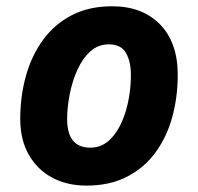

<svg xmlns="http://www.w3.org/2000/svg" viewBox="-20 -576 625 606"><path d="M252.9 9.8Q191.4 9.8 144.3 -15.6Q97.2 -41 70.6 -88.1Q43.9 -135.3 43.9 -200.2Q43.9 -272.5 62 -336.9Q80.1 -401.4 116.2 -450.7Q152.3 -500 206.8 -528.1Q261.2 -556.2 334 -556.2Q429.2 -556.2 485.1 -499Q541 -441.9 541 -339.8Q541 -270.5 523.9 -207.5Q506.8 -144.5 471.4 -95.7Q436 -46.9 381.6 -18.6Q327.1 9.8 252.9 9.8ZM265.1 -109.9Q305.7 -109.9 334.2 -142.8Q362.8 -175.8 377.9 -228.5Q393.1 -281.2 393.1 -339.8Q393.1 -381.3 377.7 -408.7Q362.3 -436 323.2 -436Q289.6 -436 264.9 -413.6Q240.2 -391.1 224.1 -355.2Q208 -319.3 200 -278.3Q191.9 -237.3 191.9 -200.2Q191.9 -109.9 265.1 -109.9Z"/></svg>

Font: Open Sans
Style: Bold Italic
Weight: 700
Italic angle: -12°
Designer: Monotype Design Team
Foundry: Monotype Imaging Inc.
Version: Version 3.003; ttfautohint (v1.8.4)